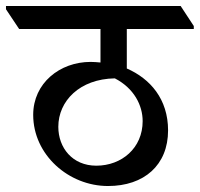

<svg xmlns="http://www.w3.org/2000/svg" viewBox="-65 -644 668 642"><path d="M296 -22C417 -22 497 -92 497 -208C497 -313 437 -381 359 -415V-547H583V-557L539 -624H-45V-613L-1 -547H271V-435C259 -436 249 -437 238 -437C135 -437 46 -366 46 -260C46 -126 165 -22 296 -22ZM130 -220C130 -306 201 -380 319 -382C383 -349 412 -292 412 -239C412 -149 342 -90 257 -90C177 -90 130 -150 130 -220Z"/></svg>

Font: Noto Serif Devanagari Medium
Style: Regular
Weight: 500
Designer: Universal Thirst, Indian Type Foundry and the Monotype Design Team
Foundry: Monotype Imaging Inc.
Version: Version 2.004